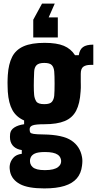

<svg xmlns="http://www.w3.org/2000/svg" viewBox="-20 -849 542 1071"><path d="M227 202Q136 202 91.2 177.8Q46.5 153.5 36.5 110Q35 103.5 34 93Q33 82.5 34.5 73Q37.5 50.5 54 31.5Q70.5 12.5 101.5 9V-12Q74 -16 57.2 -31Q40.5 -46 36.5 -70.5Q35.5 -77.5 35.5 -85.5Q35.5 -93.5 36.5 -103Q39.5 -125 60.5 -138.2Q81.5 -151.5 114.5 -156V-177Q70.5 -196.5 49.2 -235Q28 -273.5 23.5 -337Q23 -352.5 22.5 -365Q22 -377.5 22 -388.2Q22 -399 22.5 -409.2Q23 -419.5 23.5 -430Q27.5 -492 47.8 -531.8Q68 -571.5 111.8 -590.8Q155.5 -610 229 -610Q296.5 -610 336 -593.5Q375.5 -577 398.5 -541H419.5Q424 -572.5 442.8 -586.2Q461.5 -600 500.5 -600V-487H484.5Q459 -487 444.8 -476.8Q430.5 -466.5 430.5 -437V-409Q430.5 -399.5 430.5 -391.5Q430.5 -383.5 430.8 -375.5Q431 -367.5 430.8 -358.2Q430.5 -349 429.5 -337Q425.5 -271.5 404.8 -231.5Q384 -191.5 341.2 -173.8Q298.5 -156 227.5 -156Q179.5 -156 162.5 -149.8Q145.5 -143.5 145.5 -129V-126Q145.5 -116 148.8 -110.2Q152 -104.5 168 -102Q184 -99.5 222.5 -99Q330 -97.5 378.5 -65Q427 -32.5 437.5 27Q439.5 37.5 439.5 49Q439.5 60.5 437.5 75.5Q432.5 118 408.5 146Q384.5 174 339.8 188Q295 202 227 202ZM230.5 100Q257.5 100 275.5 95.5Q293.5 91 304 82.8Q314.5 74.5 318.5 64Q321.5 55.5 321 48Q320.5 40.5 317.5 33Q313 21.5 302.2 14Q291.5 6.5 274 2.8Q256.5 -1 231 -1Q191.5 -1 173.5 7.8Q155.5 16.5 150 32.5Q147 40.5 147.2 48.8Q147.5 57 149.5 64Q153 75 162.2 83.2Q171.5 91.5 188.2 95.8Q205 100 230.5 100ZM227 -268Q259.5 -268 270 -281.5Q280.5 -295 282.5 -315Q283.5 -325.5 284 -343.8Q284.5 -362 284.5 -382.5Q284.5 -403 284 -421.2Q283.5 -439.5 282.5 -450Q280.5 -473.5 269 -485.8Q257.5 -498 227 -498Q196.5 -498 184 -485.5Q171.5 -473 170.5 -448Q169.5 -425.5 169 -406.5Q168.5 -387.5 168.5 -371.5Q168.5 -355.5 169 -342.5Q169.5 -329.5 170.5 -319Q172.5 -299.5 182 -283.8Q191.5 -268 227 -268ZM285.5 -829 251.5 -752H302.5V-640H165.5V-739L214.5 -829Z"/></svg>

Font: Big Shoulders Display Thin Black
Style: Regular
Weight: 900
Version: Version 2.002